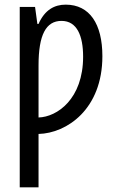

<svg xmlns="http://www.w3.org/2000/svg" viewBox="-20 -567 502 827"><path d="M263 -547C215 -547 173 -525 146 -464H141L131 -537H65V240H146V10C267 7 421 -96 421 -325C421 -464 366 -547 263 -547ZM245 -477C312 -477 338 -412 338 -323C338 -141 226 -63 146 -61V-285C146 -417 178 -477 245 -477Z"/></svg>

Font: Noto Sans UI Condensed
Style: Regular
Weight: 400
Width: 3
Designer: Monotype Design Team
Foundry: Monotype Imaging Inc.
Version: Version 1.901